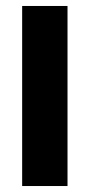

<svg xmlns="http://www.w3.org/2000/svg" viewBox="-20 -623 299 643"><path d="M54.2 -603H206.1V0H54.2Z"/></svg>

Font: SimahzazaarabicW05-Bold
Style: Regular
Weight: 700
Designer: Ahmed zaza
Foundry: Ahmed zaza
Version: Version 1.001